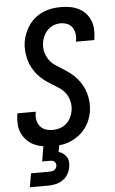

<svg xmlns="http://www.w3.org/2000/svg" viewBox="-63 -785 625 1046"><g transform="rotate(-5 250.0 -261.5)"><path d="M201 8Q175 8 149.5 4Q124 0 101.5 -10Q79 -20 61.5 -37.5Q44 -55 33.5 -77Q23 -99 21 -125Q19 -151 23 -177L25 -187H125L124 -181Q120 -161 124 -141.5Q128 -122 139.5 -107.5Q151 -93 169.5 -86.5Q188 -80 209 -80Q228 -80 247.5 -86Q267 -92 283 -106Q299 -120 308 -139Q317 -158 320 -177Q324 -203 318 -227.5Q312 -252 298.5 -271Q285 -290 264.5 -303.5Q244 -317 223.5 -329.5Q203 -342 184 -356.5Q165 -371 149.5 -389Q134 -407 122.5 -428Q111 -449 104.5 -472.5Q98 -496 96 -521.5Q94 -547 98 -572Q102 -596 111.5 -619Q121 -642 135.5 -662.5Q150 -683 170 -699Q190 -715 213 -725Q236 -735 260.5 -739Q285 -743 308 -743Q334 -743 358.5 -739Q383 -735 405 -724.5Q427 -714 443.5 -696.5Q460 -679 469.5 -656.5Q479 -634 480.5 -609Q482 -584 478 -558L476 -548H376L377 -554Q381 -573 378 -592Q375 -611 365 -626Q355 -641 337.5 -648Q320 -655 300 -655Q282 -655 263.5 -648Q245 -641 231 -627Q217 -613 208.5 -595Q200 -577 197 -558Q193 -533 199 -508.5Q205 -484 218.5 -464.5Q232 -445 252 -431.5Q272 -418 292.5 -405.5Q313 -393 332 -378.5Q351 -364 366.5 -346Q382 -328 394 -307Q406 -286 412.5 -262.5Q419 -239 421 -214Q423 -189 419 -163Q415 -139 405.5 -115.5Q396 -92 380 -71Q364 -50 343 -34.5Q322 -19 298.5 -9Q275 1 250 4.5Q225 8 201 8ZM57 220 70 145H170Q177 145 183.5 144Q190 143 196 139.5Q202 136 206 130Q210 124 211 117Q212 111 210 104.5Q208 98 203.5 93.5Q199 89 192.5 87.5Q186 86 179 86H136L164 -80H250L230 42Q243 46 254 54Q265 62 272.5 73.5Q280 85 281.5 99.5Q283 114 280 129Q277 149 266 168Q255 187 237 199Q219 211 198 215.5Q177 220 157 220Z"/></g></svg>

Font: Iosevka Term Curly Semibold
Style: Italic
Weight: 600
Italic angle: -9°
Designer: Belleve Invis
Foundry: Belleve Invis
Version: Version 32.3.0